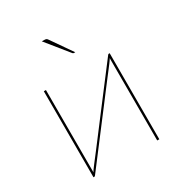

<svg xmlns="http://www.w3.org/2000/svg" viewBox="-167 -828 893 947"><g transform="rotate(-30 279.5 -354.0)"><path d="M467 -490V0H455V-450Q455 -455 455 -459.5Q455 -464 455.5 -469Q450 -460.5 446.5 -455.5Q446 -454.5 439 -445.2Q432 -436 419.8 -420Q407.5 -404 391 -382.5Q374.5 -361 355.5 -336Q336.5 -311 315.5 -283.2Q294.5 -255.5 273 -227.5Q198 -128.5 102.5 -3.5Q100 0 97 0H92V-490H104V-40Q104 -35 104 -30.5Q104 -26 103.5 -21Q108.5 -29 112.5 -34.5Q113 -35.5 128.2 -55.5Q143.5 -75.5 168 -107.2Q192.5 -139 223.2 -179.8Q254 -220.5 286 -262.5Q361 -361.5 456.5 -486.5Q459 -490 462 -490ZM219.5 -708Q228 -708 232 -706Q236 -704 240.5 -697L322.5 -579H315.5Q310 -579 307.5 -583L206.5 -708Z"/></g></svg>

Font: Lato 2
Style: Regular
Weight: 100
Designer: Lukasz Dziedzic with Adam Twardoch and Botio Nikoltchev
Foundry: tyPoland Lukasz Dziedzic
Version: Version 2.015; 2015-08-06; http://www.latofonts.com/